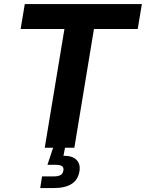

<svg xmlns="http://www.w3.org/2000/svg" viewBox="-20 -748 738 972"><path d="M84.5 -601.1 105.5 -727.5H698.2L677.2 -601.1H455.6L356.4 0H206.5L306.2 -601.1ZM183.6 204.1 192.9 145H252.9Q275.4 145 286.9 137.9Q298.3 130.9 300.8 115.7Q303.7 100.6 294.4 93.5Q285.2 86.4 262.7 86.4H220.2L255.9 -21.5H313L309.1 0L301.3 40.5Q346.2 40 367.2 61.3Q388.2 82.5 382.3 119.1Q375 162.6 342.3 183.3Q309.6 204.1 251.5 204.1Z"/></svg>

Font: Inter 24pt
Style: Bold Italic
Weight: 700
Italic angle: -9.3988°
Version: Version 4.001;git-66647c0bb